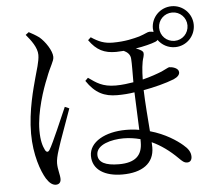

<svg xmlns="http://www.w3.org/2000/svg" viewBox="-58 -883 1116 1005"><g transform="rotate(-5 500.0 -380.0)"><path d="M805 -712C805 -753 838 -786 880 -786C921 -786 954 -753 954 -712C954 -670 921 -637 880 -637C838 -637 805 -670 805 -712ZM106 -736C132 -705 163 -665 163 -626C163 -592 146 -543 137 -509C123 -456 89 -341 89 -218C89 -107 121 -19 146 22C162 47 178 59 196 59C213 59 222 48 222 31C222 9 211 -20 211 -52C211 -69 216 -93 226 -123C238 -164 281 -277 300 -333L277 -343C254 -291 198 -158 178 -126C170 -113 161 -114 154 -127C143 -149 134 -178 134 -231C134 -329 175 -448 197 -500C221 -565 240 -585 240 -609C240 -641 206 -692 176 -717C158 -730 140 -740 123 -749ZM657 -140V-124C657 -55 620 -19 534 -19C463 -19 425 -38 425 -78C425 -132 506 -152 568 -152C597 -152 627 -148 657 -140ZM411 -484 396 -469C441 -402 489 -380 556 -380C587 -380 616 -382 647 -387L655 -189C633 -193 610 -195 585 -195C477 -195 391 -149 391 -75C391 -1 457 36 547 36C650 36 715 -7 715 -92L714 -119C760 -98 805 -66 849 -22C863 -8 874 3 890 3C907 3 915 -9 915 -26C915 -50 902 -69 878 -89C848 -115 789 -155 710 -177C705 -243 698 -328 696 -394C752 -404 814 -420 857 -437C880 -447 889 -459 889 -471C889 -494 855 -502 840 -502C834 -502 825 -495 798 -483C773 -473 737 -460 696 -450C697 -497 700 -538 710 -567C715 -586 714 -594 702 -602C694 -607 684 -612 674 -615C717 -622 757 -632 779 -641C784 -643 789 -646 791 -650C811 -622 843 -604 880 -604C939 -604 987 -652 987 -712C987 -771 939 -819 880 -819C820 -819 772 -771 772 -712L774 -693C768 -695 761 -696 753 -696C742 -696 731 -687 697 -676C667 -668 623 -656 557 -656C513 -656 483 -668 444 -694L429 -680C468 -625 508 -606 570 -606L610 -608C627 -600 644 -587 645 -563C647 -539 646 -486 646 -440C621 -436 588 -431 553 -431C483 -431 452 -455 411 -484Z"/></g></svg>

Font: Source Han Serif KR
Style: Regular
Weight: 400
Designer: Ryoko NISHIZUKA 西塚涼子 (kana & ideographs); Frank Grießhammer (Latin, Greek & Cyrillic); Wenlong ZHANG 张文龙 (bopomofo); San
Foundry: Adobe
Version: Version 2.001;hotconv 1.1.0;makeotfexe 2.6.0